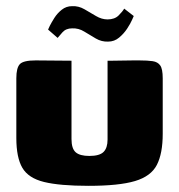

<svg xmlns="http://www.w3.org/2000/svg" viewBox="-20 -596 581 623"><path d="M212 -399V-145Q212 -114 225.5 -102Q239 -90 270 -90Q303 -90 316 -103Q329 -116 329 -143V-399Q330 -399 344.5 -399Q359 -399 378 -399.5Q397 -400 413 -400Q429 -400 432 -400Q459 -400 475.5 -397.5Q492 -395 500 -383.5Q508 -372 508 -342V-162Q508 -98 489 -61Q470 -24 418 -8.5Q366 7 267 7Q174 7 123 -5.5Q72 -18 52.5 -51.5Q33 -85 33 -148V-342Q33 -376 44.5 -388Q56 -400 96 -400Q125 -400 153.5 -399.5Q182 -399 212 -399ZM331 -461Q310 -460 291 -471Q272 -482 253.5 -493.5Q235 -505 214 -504Q194 -504 182.5 -491Q171 -478 167 -473L136 -500Q136 -501 141.5 -512Q147 -523 156.5 -538Q166 -553 180.5 -564.5Q195 -576 214 -576Q235 -577 254 -566Q273 -555 291.5 -544Q310 -533 329 -533Q352 -533 365 -546Q378 -559 383 -568L414 -544Q414 -544 408.5 -531.5Q403 -519 392.5 -503Q382 -487 366.5 -474Q351 -461 331 -461Z"/></svg>

Font: Genos Thin ExtraBold
Style: Regular
Weight: 800
Version: Version 1.010